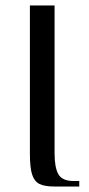

<svg xmlns="http://www.w3.org/2000/svg" viewBox="-20 -680 325 700"><path d="M89 -120V-660H179V-120Q179 -69 193 -44.5Q207 -20 249 -20H269V0H179Q142 0 123.5 -9.5Q105 -19 97 -44Q89 -69 89 -120Z"/></svg>

Font: El Messiri
Style: Regular
Weight: 400
Designer: Mohamed Gaber
Foundry: Kief Type Foundry
Version: Version 2.006